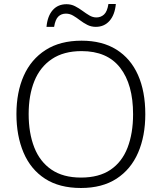

<svg xmlns="http://www.w3.org/2000/svg" viewBox="-20 -928 808 958"><path d="M705 -358Q705 -249 669 -166Q633 -83 561.5 -36.5Q490 10 384 10Q276 10 204.5 -36.5Q133 -83 97.5 -166.5Q62 -250 62 -359Q62 -468 98.5 -550Q135 -632 207.5 -678.5Q280 -725 387 -725Q490 -725 561 -680.5Q632 -636 668.5 -554Q705 -472 705 -358ZM123 -359Q123 -264 151 -192.5Q179 -121 237 -81.5Q295 -42 384 -42Q474 -42 531.5 -81Q589 -120 616.5 -191.5Q644 -263 644 -358Q644 -507 579.5 -590Q515 -673 387 -673Q298 -673 239 -633.5Q180 -594 151.5 -523.5Q123 -453 123 -359ZM212 -794Q217 -848 243 -877.5Q269 -907 312 -907Q335 -907 354.5 -897Q374 -887 391.5 -874Q409 -861 426 -851Q443 -841 461 -841Q483 -841 499 -855.5Q515 -870 521 -908H558Q553 -854 526.5 -824Q500 -794 458 -794Q435 -794 415.5 -804Q396 -814 379 -827Q362 -840 345 -850Q328 -860 309 -860Q286 -860 271 -845.5Q256 -831 250 -794Z"/></svg>

Font: Noto Sans Cherokee Light
Style: Regular
Weight: 300
Designer: Monotype Design Team
Foundry: Monotype Imaging Inc.
Version: Version 2.001; ttfautohint (v1.8.4.7-5d5b)